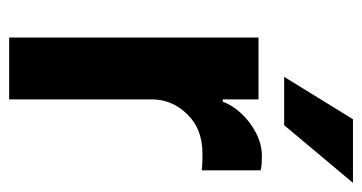

<svg xmlns="http://www.w3.org/2000/svg" viewBox="-206 -586 792 420"><g transform="rotate(90 190.0 -376.0)"><path d="M352.6 -550.1V-421.2Q346.2 -422.2 336.1 -422.6Q326 -422.9 316.1 -422.9Q262.4 -422.9 230.3 -390.1Q198.2 -357.2 197.4 -314.3V0H62.1V-545.5H197.4V-467.3H202.4Q210.2 -488.6 228.5 -508.2Q246.8 -527.7 271.3 -540.3Q295.8 -552.9 321.7 -552.9Q328.8 -552.9 337.7 -552.4Q346.6 -551.8 352.6 -550.1ZM148.1 -601.6 240.8 -752.1H380L253.9 -601.6Z"/></g></svg>

Font: Interface
Style: Bold
Weight: 700
Designer: Rasmus Andersson
Foundry: rsms
Version: Version 1.8